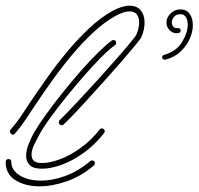

<svg xmlns="http://www.w3.org/2000/svg" viewBox="-45 -656 699 676"><path d="M0 -182Q-5 -182 -8.5 -188Q-12 -194 -8 -199Q12 -222 29 -247Q46 -272 62 -297Q89 -337 121.5 -383Q154 -429 191.5 -474Q229 -519 269 -556.5Q309 -594 350 -617Q385 -636 411 -636Q437 -636 450.5 -619.5Q464 -603 464 -577Q464 -565 461.5 -552.5Q459 -540 453 -526Q450 -519 430.5 -495.5Q411 -472 382 -438.5Q353 -405 320.5 -369Q288 -333 258 -300Q228 -267 206.5 -245Q185 -223 179 -218Q176 -215 173 -215Q162 -215 162 -227Q162 -230 166 -234Q172 -239 193 -261Q214 -283 244 -315Q274 -347 306 -382.5Q338 -418 366.5 -450.5Q395 -483 414 -506Q433 -529 435 -534Q445 -557 445 -578Q445 -595 436.5 -605.5Q428 -616 411 -616Q390 -616 360 -599Q321 -577 282 -540.5Q243 -504 206 -459.5Q169 -415 137 -370Q105 -325 79 -286Q62 -261 45 -235Q28 -209 8 -186Q5 -182 0 -182ZM103 -62Q72 -62 59.5 -75Q47 -88 47 -107Q47 -127 56.5 -150.5Q66 -174 76 -191Q91 -217 117 -253Q143 -289 174.5 -328.5Q206 -368 238.5 -405Q271 -442 300 -470.5Q329 -499 348 -513Q350 -515 354 -515Q364 -515 364 -505Q364 -500 360 -497Q341 -484 313 -456Q285 -428 253 -391.5Q221 -355 189.5 -316Q158 -277 132.5 -242Q107 -207 93 -181Q86 -168 76 -148Q66 -128 66 -111Q66 -98 74 -90Q82 -82 103 -82Q130 -82 165.5 -95Q201 -108 238 -134.5Q275 -161 306 -200Q309 -204 313 -204Q319 -204 322.5 -198.5Q326 -193 321 -187Q289 -146 250 -118Q211 -90 172.5 -76Q134 -62 103 -62ZM94 0Q44 0 9.5 -21.5Q-25 -43 -25 -85Q-25 -96 -15 -96Q-5 -96 -5 -85Q-5 -57 24.5 -38.5Q54 -20 100 -20Q138 -20 183.5 -36Q229 -52 273 -89Q275 -91 279 -91Q289 -91 289 -81Q289 -76 285 -73Q242 -36 191 -18Q140 0 94 0ZM535 -446Q526 -446 526 -455Q526 -460 533 -463Q576 -475 596 -508Q616 -541 616 -569Q616 -585 609.5 -595.5Q603 -606 591 -606Q575 -606 567.5 -596.5Q560 -587 560 -577Q560 -568 565.5 -562Q571 -556 580 -557H582Q591 -557 591 -548Q591 -541 584 -540Q567 -536 554 -548Q541 -560 541 -576Q541 -595 556 -609Q571 -623 590 -623Q612 -623 623 -607Q634 -591 634 -567Q634 -545 623.5 -520.5Q613 -496 592 -475.5Q571 -455 538 -446Z"/></svg>

Font: Neonderthaw
Style: Regular
Weight: 400
Designer: Robert E. Leuschke
Foundry: Robert E. Leuschke
Version: Version 1.010; ttfautohint (v1.8.3)